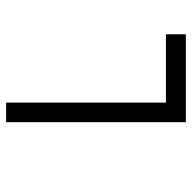

<svg xmlns="http://www.w3.org/2000/svg" viewBox="-20 -606 626 626"><g transform="rotate(90 293.0 -293.0)"><path d="M314.5 0H378.4V-585.9H91.8V-521H314.5Z"/></g></svg>

Font: Cascadia Mono Light
Style: Regular
Weight: 300
Monospace: yes
Designer: Aaron Bell
Foundry: Saja Typeworks
Version: Version 2404.023